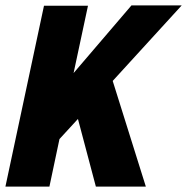

<svg xmlns="http://www.w3.org/2000/svg" viewBox="-22 -687 689 707"><path d="M160 0H-2L140 -666H302L249 -418L462 -667H647L393 -389L515 0H331L265 -249L197 -175Z"/></svg>

Font: Epunda Sans ExtraBold
Style: Italic
Weight: 800
Italic angle: -12.0243°
Designer: Simon Atzbach
Foundry: typofactur
Version: Version 2.204; ttfautohint (v1.8.4.7-5d5b)